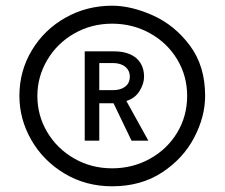

<svg xmlns="http://www.w3.org/2000/svg" viewBox="-20 -661 787 673"><path d="M48 -325Q48 -412 91.5 -484.5Q135 -557 209.5 -599Q284 -641 373 -641Q440 -641 516 -607Q592 -573 645.5 -501.5Q699 -430 699 -325Q699 -252 660.5 -178.5Q622 -105 548 -56.5Q474 -8 373 -8Q281 -8 206.5 -52.5Q132 -97 90 -170Q48 -243 48 -325ZM636 -325Q636 -395 601 -453Q566 -511 505.5 -544.5Q445 -578 373 -578Q300 -578 240 -543.5Q180 -509 145.5 -450.5Q111 -392 111 -325Q111 -256 145.5 -198Q180 -140 240 -105.5Q300 -71 373 -71Q445 -71 505.5 -104.5Q566 -138 601 -196Q636 -254 636 -325ZM277 -481H380Q413 -481 436.5 -470.5Q460 -460 472.5 -440Q485 -420 485 -392Q485 -368 469.5 -342.5Q454 -317 423 -307L500 -168H441L378 -299H328V-168H277ZM435 -392Q435 -414 419 -427Q403 -440 376 -440H328V-345H376Q403 -345 419 -357.5Q435 -370 435 -392Z"/></svg>

Font: Teachers[wght]
Style: Regular
Weight: 400
Designer: Alfredo Marco Pradil & Chank Diesel
Version: Version 1.000;Glyphs 3.1.2 (3151)